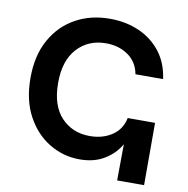

<svg xmlns="http://www.w3.org/2000/svg" viewBox="-82 -819 879 898"><g transform="rotate(10 357.5 -369.5)"><path d="M341.8 -66.4Q265.1 -66.4 198.7 -106Q132.3 -145.5 91.3 -220.7Q50.3 -295.9 50.3 -402.3Q50.3 -508.8 92.3 -584Q134.3 -659.2 206.1 -699Q277.8 -738.8 368.7 -738.8Q445.3 -738.8 508.1 -711.2Q570.8 -683.6 611.3 -631.3Q651.9 -579.1 662.1 -503.9H530.8Q520.5 -560.5 476.3 -591.6Q432.1 -622.6 370.6 -622.6Q287.1 -622.6 234.4 -565.2Q181.6 -507.8 181.6 -402.3Q181.6 -293.9 234.6 -238Q287.6 -182.1 370.1 -182.1Q430.7 -182.1 475.1 -211.4Q519.5 -240.7 530.8 -295.9H660.6V0H532.7L534.2 -171.9Q507.3 -125 458.7 -95.7Q410.2 -66.4 341.8 -66.4Z"/></g></svg>

Font: Inter-SemiBold
Style: Regular
Weight: 600
Designer: Rasmus Andersson
Foundry: rsms
Version: Version 4.000;git-a52131595